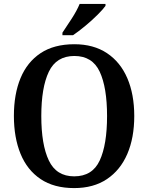

<svg xmlns="http://www.w3.org/2000/svg" viewBox="-20 -951 758 981"><path d="M359 10Q256 10 187.5 -36Q119 -82 85 -165Q51 -248 51 -359Q51 -470 85 -552Q119 -634 187.5 -679.5Q256 -725 360 -725Q458 -725 526.5 -679.5Q595 -634 630.5 -551.5Q666 -469 666 -358Q666 -247 630.5 -164.5Q595 -82 526.5 -36Q458 10 359 10ZM359 -50Q452 -50 489.5 -131Q527 -212 527 -358Q527 -504 489.5 -584.5Q452 -665 360 -665Q268 -665 229.5 -584.5Q191 -504 191 -358Q191 -212 229.5 -131Q268 -50 359 -50ZM299 -784Q320 -815 346.5 -856Q373 -897 387 -931H519V-921Q507 -904 478.5 -875.5Q450 -847 415.5 -818.5Q381 -790 353 -771H299Z"/></svg>

Font: Noto Serif Sinhala SemiCondensed SemiBold
Style: Regular
Weight: 600
Width: 4
Designer: Jelle Bosma - Monotype Design Team
Foundry: Monotype Imaging Inc.
Version: Version 2.007; ttfautohint (v1.8.4.7-5d5b)